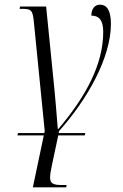

<svg xmlns="http://www.w3.org/2000/svg" viewBox="-20 -564 526 824"><path d="M55 17H168L121 240H264L266 230H244C208 230 195 223 195 198C195 185 198 167 203 144L230 17H344L346 7H232L233 -1C355 -137 456 -317 456 -461C456 -519 439 -544 409 -544C386 -544 372 -525 372 -497C406 -497 423 -476 423 -427C423 -290 351 -153 231 -11H228C225 -51 216 -161 209 -226L178 -536H66L64 -526H73C113 -526 120 -522 125 -473L172 -1L170 7H57Z"/></svg>

Font: Noto Serif Display Condensed Light
Style: Italic
Weight: 300
Width: 3
Italic angle: -12°
Designer: Monotype Design Team
Foundry: Monotype Imaging Inc.
Version: Version 2.009